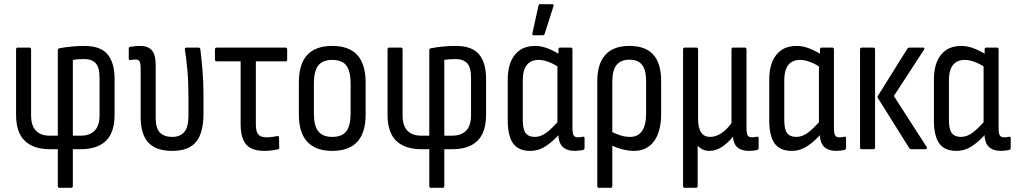

<svg xmlns="http://www.w3.org/2000/svg" viewBox="-20 -715 4867 920"><path d="M265 185Q257 185 257 176V0H219Q141 0 99 -40Q57 -80 57 -165V-478Q57 -487 65 -487H121Q129 -487 129 -478V-163Q129 -112 152.5 -88.5Q176 -65 217 -65H257V-474Q257 -483 266 -484Q292 -489 323.5 -492Q355 -495 383 -495Q462 -495 495.5 -454.5Q529 -414 529 -338V-165Q529 -80 487.5 -40Q446 0 367 0H329V176Q329 185 321 185ZM329 -65H368Q410 -65 433.5 -89Q457 -113 457 -163V-343Q457 -393 438 -412.5Q419 -432 384 -432Q368 -432 354.5 -431Q341 -430 329 -428Z M806 8Q727 8 690.5 -32Q654 -72 654 -154V-387Q654 -412 648.5 -421Q643 -430 629 -430Q623 -430 616.5 -429Q610 -428 604 -427Q597 -426 597 -435V-481Q597 -490 605 -491Q616 -493 628.5 -494Q641 -495 652 -495Q689 -495 707.5 -474Q726 -453 726 -406V-150Q726 -100 746.5 -79.5Q767 -59 806 -59Q842 -59 862.5 -82Q883 -105 883 -161V-252Q883 -321 878 -377.5Q873 -434 866 -477Q864 -487 874 -487H931Q938 -487 940 -479Q945 -439 950 -382Q955 -325 955 -258V-171Q955 -77 919 -34.5Q883 8 806 8Z M1246 8Q1206 8 1181 -5.5Q1156 -19 1144.5 -47.5Q1133 -76 1133 -121V-421H1018Q1010 -421 1010 -430V-478Q1010 -487 1018 -487H1348Q1356 -487 1356 -478V-430Q1356 -421 1348 -421H1206V-118Q1206 -84 1218 -70.5Q1230 -57 1256 -57Q1271 -57 1285 -59Q1299 -61 1309 -63Q1317 -64 1317 -55L1318 -8Q1318 0 1311 1Q1300 3 1283.5 5.5Q1267 8 1246 8Z M1572 8Q1493 8 1452.5 -35.5Q1412 -79 1412 -167V-319Q1412 -408 1452 -451.5Q1492 -495 1572 -495Q1652 -495 1692 -451.5Q1732 -408 1732 -319V-167Q1732 -79 1692 -35.5Q1652 8 1572 8ZM1572 -59Q1619 -59 1639.5 -86Q1660 -113 1660 -171V-315Q1660 -374 1639.5 -401Q1619 -428 1572 -428Q1526 -428 1505 -401Q1484 -374 1484 -315V-171Q1484 -113 1505 -86Q1526 -59 1572 -59Z M2045 185Q2037 185 2037 176V0H1999Q1921 0 1879 -40Q1837 -80 1837 -165V-478Q1837 -487 1845 -487H1901Q1909 -487 1909 -478V-163Q1909 -112 1932.5 -88.5Q1956 -65 1997 -65H2037V-474Q2037 -483 2046 -484Q2072 -489 2103.5 -492Q2135 -495 2163 -495Q2242 -495 2275.5 -454.5Q2309 -414 2309 -338V-165Q2309 -80 2267.5 -40Q2226 0 2147 0H2109V176Q2109 185 2101 185ZM2109 -65H2148Q2190 -65 2213.5 -89Q2237 -113 2237 -163V-343Q2237 -393 2218 -412.5Q2199 -432 2164 -432Q2148 -432 2134.5 -431Q2121 -430 2109 -428Z M2521 8Q2464 8 2438.5 -28Q2413 -64 2413 -137V-336Q2413 -385 2428 -420.5Q2443 -456 2472 -475.5Q2501 -495 2544 -495Q2577 -495 2611 -480.5Q2645 -466 2664 -452L2662 -390Q2637 -407 2610.5 -417.5Q2584 -428 2560 -428Q2536 -428 2519 -417Q2502 -406 2493.5 -384.5Q2485 -363 2485 -329V-139Q2485 -96 2498.5 -77.5Q2512 -59 2543 -59Q2572 -59 2600 -80.5Q2628 -102 2665 -145L2668 -81Q2632 -39 2596.5 -15.5Q2561 8 2521 8ZM2735 8Q2695 8 2675 -12.5Q2655 -33 2655 -78V-99L2651 -111V-407L2656 -435V-478Q2656 -487 2664 -487H2715Q2723 -487 2723 -478V-102Q2723 -76 2728.5 -66.5Q2734 -57 2750 -57Q2756 -57 2762 -58Q2768 -59 2774 -60Q2781 -61 2781 -52V-6Q2781 1 2773 4Q2765 5 2754 6.5Q2743 8 2735 8ZM2537 -546Q2529 -546 2531 -555L2560 -687Q2561 -691 2563 -693Q2565 -695 2570 -695H2626Q2635 -695 2632 -685L2590 -553Q2587 -546 2580 -546Z M2850 185Q2842 185 2842 176V-326Q2842 -409 2880.5 -452Q2919 -495 2996 -495Q3073 -495 3110.5 -453Q3148 -411 3148 -327V-170Q3148 -85 3114 -38.5Q3080 8 3018 8Q2991 8 2960.5 0Q2930 -8 2904 -22L2903 -88Q2924 -76 2949 -67.5Q2974 -59 2999 -59Q3037 -59 3056.5 -87.5Q3076 -116 3076 -171V-326Q3076 -380 3056.5 -404.5Q3037 -429 2996 -429Q2956 -429 2935 -404.5Q2914 -380 2914 -324V176Q2914 185 2906 185Z M3261 185Q3253 185 3253 176V-478Q3253 -487 3261 -487H3317Q3325 -487 3325 -478V-145Q3325 -102 3339.5 -80.5Q3354 -59 3383 -59Q3409 -59 3436 -76.5Q3463 -94 3485 -125V-478Q3485 -487 3493 -487H3548Q3557 -487 3557 -478V-102Q3557 -76 3562.5 -66.5Q3568 -57 3584 -57Q3590 -57 3596 -58Q3602 -59 3608 -60Q3615 -61 3615 -52V-5Q3615 1 3607 4Q3599 6 3588 7Q3577 8 3569 8Q3534 8 3514.5 -8Q3495 -24 3492 -59V-60Q3467 -29 3438.5 -10.5Q3410 8 3379 8Q3360 8 3345.5 0.5Q3331 -7 3323 -17V176Q3323 185 3314 185Z M3774 8Q3717 8 3691.5 -28Q3666 -64 3666 -137V-336Q3666 -385 3681 -420.5Q3696 -456 3725 -475.5Q3754 -495 3797 -495Q3830 -495 3864 -480.5Q3898 -466 3917 -452L3915 -390Q3890 -407 3863.5 -417.5Q3837 -428 3813 -428Q3789 -428 3772 -417Q3755 -406 3746.5 -384.5Q3738 -363 3738 -329V-139Q3738 -96 3751.5 -77.5Q3765 -59 3796 -59Q3825 -59 3853 -80.5Q3881 -102 3918 -145L3921 -81Q3885 -39 3849.5 -15.5Q3814 8 3774 8ZM3988 8Q3948 8 3928 -12.5Q3908 -33 3908 -78V-99L3904 -111V-407L3909 -435V-478Q3909 -487 3917 -487H3968Q3976 -487 3976 -478V-102Q3976 -76 3981.5 -66.5Q3987 -57 4003 -57Q4009 -57 4015 -58Q4021 -59 4027 -60Q4034 -61 4034 -52V-6Q4034 1 4026 4Q4018 5 4007 6.5Q3996 8 3988 8Z M4346 0Q4340 0 4337 -5L4188 -243Q4182 -250 4188 -258L4328 -482Q4332 -487 4337 -487H4402Q4414 -487 4407 -476L4263 -255L4420 -11Q4423 -7 4421 -3.5Q4419 0 4414 0ZM4109 0Q4101 0 4101 -9V-478Q4101 -487 4109 -487H4165Q4173 -487 4173 -478V-9Q4173 0 4165 0Z M4563 8Q4506 8 4480.5 -28Q4455 -64 4455 -137V-336Q4455 -385 4470 -420.5Q4485 -456 4514 -475.5Q4543 -495 4586 -495Q4619 -495 4653 -480.5Q4687 -466 4706 -452L4704 -390Q4679 -407 4652.5 -417.5Q4626 -428 4602 -428Q4578 -428 4561 -417Q4544 -406 4535.5 -384.5Q4527 -363 4527 -329V-139Q4527 -96 4540.5 -77.5Q4554 -59 4585 -59Q4614 -59 4642 -80.5Q4670 -102 4707 -145L4710 -81Q4674 -39 4638.5 -15.5Q4603 8 4563 8ZM4777 8Q4737 8 4717 -12.5Q4697 -33 4697 -78V-99L4693 -111V-407L4698 -435V-478Q4698 -487 4706 -487H4757Q4765 -487 4765 -478V-102Q4765 -76 4770.5 -66.5Q4776 -57 4792 -57Q4798 -57 4804 -58Q4810 -59 4816 -60Q4823 -61 4823 -52V-6Q4823 1 4815 4Q4807 5 4796 6.5Q4785 8 4777 8Z"/></svg>

Font: Sofia Sans Condensed
Style: Regular
Weight: 400
Designer: Botio Nikoltchev, Ani Petrova
Foundry: lettersoup
Version: Version 4.100